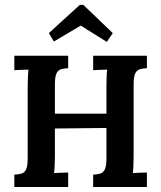

<svg xmlns="http://www.w3.org/2000/svg" viewBox="-20 -749 646 769"><path d="M37.4 0V-49.5Q54.6 -50.2 66.6 -53.9Q78.5 -57.6 84.7 -71Q90.9 -84.3 90.9 -114.8V-402.6Q90.9 -422.8 91.9 -441.7Q92.8 -460.6 93.9 -470.1Q82.1 -469.7 63.8 -469.2Q45.5 -468.6 37.4 -467.9V-525.9H253V-476Q236.2 -475.2 224.2 -471.6Q212.3 -467.9 206.1 -454.5Q199.9 -441.1 199.9 -410.7V-293.7H406.3V-402.6Q406.3 -422.8 407 -441.7Q407.8 -460.6 409.2 -470.1Q396.8 -469.7 378.8 -469.2Q360.8 -468.6 353.1 -467.9V-525.9H568.4V-476Q551.5 -475.2 539.6 -471.6Q527.7 -467.9 521.5 -454.5Q515.2 -441.1 515.2 -410.7V-123.2Q515.2 -103 514.3 -84.2Q513.4 -65.3 512.3 -55.7Q524 -56.8 542.4 -57.4Q560.7 -57.9 568.4 -57.9V0H353.1V-49.5Q370 -50.2 381.9 -53.9Q393.8 -57.6 400.1 -71Q406.3 -84.3 406.3 -114.8V-236.5L199.9 -234.3V-123.2Q199.9 -103 198.9 -84.2Q198 -65.3 196.9 -55.7Q208.7 -56.8 227 -57.4Q245.3 -57.9 253 -57.9V0ZM407.8 -581.2 303.3 -646.5 195.8 -582.7 175.7 -616.4 299.6 -729.4H313.9L431.6 -616.4Z"/></svg>

Font: Parastoo
Style: Regular
Weight: 400
Foundry: Saber Rastikerdar (saber.rastikerdar@gmail.com)
Version: Version 3.000